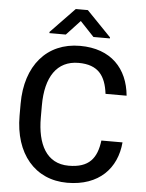

<svg xmlns="http://www.w3.org/2000/svg" viewBox="-61 -962 773 1020"><g transform="rotate(5 326.0 -452.5)"><path d="M497.6 -229.5C485.8 -134.3 444.8 -81.1 335.9 -81.1C217.3 -81.1 166.5 -181.6 166.5 -323.2V-388.2C166.5 -539.1 225.6 -629.9 341.3 -629.9C446.8 -629.9 486.3 -573.2 498 -478.5H610.4C597.2 -621.6 507.3 -720.7 341.3 -720.7C164.6 -720.7 53.2 -590.3 53.2 -387.2V-323.2C53.2 -121.1 163.6 9.8 335.9 9.8C505.9 9.8 598.6 -90.8 610.4 -229.5ZM365.7 -913.6H301.3L172.9 -780.3V-773.9H260.3L333.5 -852.5L407.7 -773.9H495.6V-779.3Z"/></g></svg>

Font: Bert Sans Medium
Style: Regular
Weight: 500
Designer: Christian Robertson (Google), Cristiano Sobral
Foundry: Google, Cristiano Sobral
Version: Version 3.101